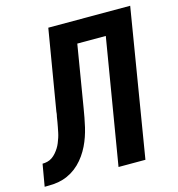

<svg xmlns="http://www.w3.org/2000/svg" viewBox="-146 -829 855 924"><g transform="rotate(-15 281.5 -367.5)"><path d="M-37 0 -18 -110Q-6 -110 6.5 -113Q19 -116 30 -123.5Q41 -131 50 -141.5Q59 -152 66 -163Q73 -174 78 -186.5Q83 -199 87 -211Q91 -223 93.5 -235.5Q96 -248 98.5 -260.5Q101 -273 103 -285Q105 -297 107 -310Q108 -312 108 -314.5Q108 -317 109 -319L110 -325Q110 -328 110.5 -330Q111 -332 111 -335L178 -735H586L465 0H331L435 -625H293L242 -317Q238 -294 234 -271.5Q230 -249 224.5 -226Q219 -203 211.5 -181Q204 -159 193.5 -137.5Q183 -116 169 -96Q155 -76 137.5 -59Q120 -42 99 -29.5Q78 -17 55 -10Q32 -3 9 -1.5Q-14 0 -37 0Z"/></g></svg>

Font: Iosevka Curly XBdExObl
Style: Regular
Weight: 800
Width: 7
Italic angle: -9°
Monospace: yes
Designer: Belleve Invis
Foundry: Belleve Invis
Version: Version 11.1.0; ttfautohint (v1.8.3)